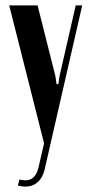

<svg xmlns="http://www.w3.org/2000/svg" viewBox="-20 -515 338 710"><path d="M119 -495 185 -233 189 -204H196L200 -233L260 -495H284L145 112Q138 142 119.5 158.5Q101 175 73 175Q67 175 60.5 174Q54 173 46 171L52 149Q82 156 98.5 145Q115 134 122 106L143 15L14 -495Z"/></svg>

Font: Moniqa Extra Bold Narrow Heading
Style: Regular
Weight: 800
Width: 4
Designer: Rajesh Rajput
Foundry: Rajesh Rajput
Version: Version 1.000;December 15, 2022;FontCreator 14.0.0.2794 32-b